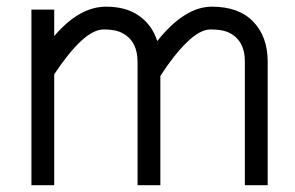

<svg xmlns="http://www.w3.org/2000/svg" viewBox="-20 -547 872 567"><path d="M444.3 -425.8Q525.4 -527.3 605.5 -527.3Q685.5 -527.3 728 -482.9Q770.5 -438.5 770.5 -365.2V0H703.1V-365.2Q703.1 -431.6 650.4 -453.1Q632.8 -460 601.8 -460Q570.8 -460 532.7 -422.9Q494.1 -385.7 453.6 -322.8V0H386.2V-365.2Q385.7 -431.6 333 -453.1Q315.4 -460 285.9 -460Q256.3 -460 219.2 -425.8Q182.6 -391.6 140.1 -327.6V0H72.8V-518.6H140.1V-440.4Q213.9 -527.3 293.5 -527.3Q353 -527.3 391.4 -499.8Q429.7 -472.2 444.3 -425.8Z"/></svg>

Font: AnjaliOldLipi
Style: Regular
Weight: 400
Designer: Kevin & Siji
Foundry: Core : Kevin & Siji
Modification : Hiran Venugopalan
Opentype mlm2 support: Rajeesh Nambiar
New Feature Table : Santhosh
Version: Version 7.1.0+20221109